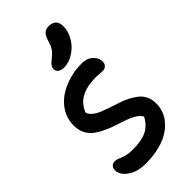

<svg xmlns="http://www.w3.org/2000/svg" viewBox="-282 -949 1073 1073"><g transform="rotate(-45 255.0 -412.0)"><path d="M242.2 -650.9Q218.8 -650.9 206.3 -660.4Q193.8 -669.9 193.8 -686Q193.8 -700.7 202.1 -711.2Q210.4 -721.7 231.9 -738.8Q255.9 -757.8 266.6 -775.9Q277.3 -793.9 286.1 -825.2Q295.4 -854 308.8 -865Q322.3 -876 342.8 -876Q401.9 -876 401.9 -816.9Q401.9 -785.2 387.5 -754.4Q373 -723.6 350.6 -701.2Q328.1 -678.7 299.3 -664.8Q270.5 -650.9 242.2 -650.9ZM188 51.8Q118.7 51.8 77.4 22.2Q36.1 -7.3 36.1 -43.9Q36.1 -60.1 45.4 -70.6Q54.7 -81.1 71.8 -81.1Q84 -81.1 98.1 -74.7Q112.3 -68.4 134.8 -61.8Q157.2 -55.2 189.9 -55.2Q258.8 -55.2 298.8 -75Q338.9 -94.7 363.8 -141.1Q355 -159.2 332.5 -173.3Q310.1 -187.5 282 -197.5Q253.9 -207.5 221.7 -217.8Q189.5 -228 159.4 -241.7Q129.4 -255.4 104.5 -272.9Q79.6 -290.5 64.7 -319.1Q49.8 -347.7 49.8 -384.8Q49.8 -433.6 73.7 -474.9Q97.7 -516.1 137.2 -543Q176.8 -569.8 227.3 -584.5Q277.8 -599.1 331.1 -598.1Q369.6 -597.7 393.8 -574.7Q418 -551.8 418 -524.9Q418 -506.3 408 -495.6Q397.9 -484.9 379.9 -484.9Q374.5 -484.9 358.2 -486.3Q341.8 -487.8 329.1 -487.8Q184.6 -487.8 147.9 -387.2Q154.3 -369.6 171.9 -355.2Q189.5 -340.8 212.6 -331.5Q235.8 -322.3 263.9 -312.5Q292 -302.7 319.6 -294.2Q347.2 -285.6 373.3 -272.2Q399.4 -258.8 419.4 -242.9Q439.5 -227.1 451.7 -202.4Q463.9 -177.7 463.9 -147Q463.9 -85 425.8 -39.1Q387.7 6.8 325.9 29.3Q264.2 51.8 188 51.8Z"/></g></svg>

Font: Shantell Sans Irregular
Style: Regular
Weight: 500
Designer: Stephen Nixon, Anya Danilova, Shantell Martin
Foundry: Arrow Type
Version: Version 1.006;[9816181b4]